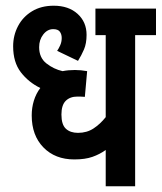

<svg xmlns="http://www.w3.org/2000/svg" viewBox="-20 -652 566 672"><path d="M526 -529H453V0H350V-127Q329 -112 303.5 -103Q278 -94 240 -94Q173 -94 132 -136Q91 -178 91 -248Q91 -275 98.5 -299.5Q106 -324 121 -344Q80 -364 53 -399Q26 -434 26 -490Q26 -528 43 -560.5Q60 -593 92 -612.5Q124 -632 168 -632Q220 -632 251.5 -603.5Q283 -575 283 -530Q283 -500 274 -479Q265 -458 253 -439L180 -474Q185 -481 190.5 -493Q196 -505 196 -519Q196 -532 189.5 -541Q183 -550 166 -550Q146 -550 131.5 -531.5Q117 -513 117 -487Q117 -450 142.5 -430Q168 -410 199 -403Q219 -407 242 -407Q263 -407 285 -403L277 -313Q266 -314 251 -314Q225 -314 210 -299Q195 -284 195 -251Q195 -216 210.5 -201.5Q226 -187 253 -187Q284 -187 307.5 -202.5Q331 -218 350 -242V-529H314V-622H526Z"/></svg>

Font: Noto Sans ExtraCondensed SemiBold
Style: Regular
Weight: 600
Width: 2
Designer: Monotype Design Team
Foundry: Monotype Imaging Inc.
Version: Version 2.013; ttfautohint (v1.8.4.7-5d5b)